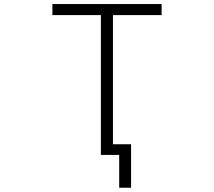

<svg xmlns="http://www.w3.org/2000/svg" viewBox="-20 -751 1040 932"><path d="M616.2 -50.8V160.2H558.6V1H523.4H504.9H469.7V-677.7H234.4V-731.4H764.6V-677.7H528.3V-50.8Z"/></svg>

Font: Gen Shin Gothic Monospace Light
Style: Regular
Weight: 300
Designer: [Source Han Sans]
Ryoko NISHIZUKA  (kana & ideographs); Paul D. Hunt (Latin, Greek & Cyrillic); Wenlong ZHANG  (bopomofo
Version: Version 1.002.20150607